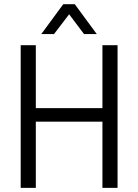

<svg xmlns="http://www.w3.org/2000/svg" viewBox="-20 -909 669 929"><path d="M548.8 -690.4V0H475.6V-320.3H153.3V0H80.1V-690.4H153.3V-385.7H475.6V-690.4ZM286.1 -888.7H341.8L448.2 -744.1H386.7L314.5 -839.8L241.2 -744.1H179.7Z"/></svg>

Font: DINish
Style: Regular
Weight: 400
Designer: Bert Driehuis
Foundry: Playbeing
Version: Version 3.008; git-95204e4c-release